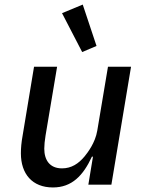

<svg xmlns="http://www.w3.org/2000/svg" viewBox="-20 -808 640 840"><path d="M366.5 0H467.3L553.3 -516H452.4L405.5 -236.2C396.7 -182.9 362.9 -139.6 350.5 -124.3C323.5 -91.6 292.3 -71.4 251.1 -71.4C197.4 -71.4 173.7 -108 173.7 -157.7C173.7 -173.3 175.8 -193.5 179.3 -215.2L229.8 -516H128.9L79.2 -216.3C73.5 -185 71.4 -159.8 71.4 -137.1C71.4 -47.6 120.7 12.1 211.6 12.1C294.4 12.1 343.8 -39.8 382.1 -122.5H386.7ZM251.4 -750.4 339.5 -580.3 402.3 -606.9 342 -788Z"/></svg>

Font: Margiela Mono Italic Medium It
Style: Regular
Weight: 500
Designer: Mike Abbink, Paul van der Laan, Pieter van Rosmalen
Foundry: Bold Monday
Version: Version 2.003 2021